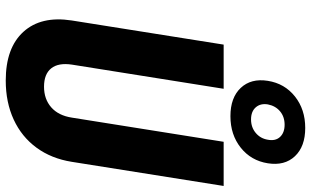

<svg xmlns="http://www.w3.org/2000/svg" viewBox="-222 -824 1057 652"><g transform="rotate(90 306.0 -498.5)"><path d="M254 10Q143 10 88.5 -50Q34 -110 50 -214L132 -730H282L200 -215Q193 -169 212.5 -144.5Q232 -120 275 -120Q317 -120 345 -144.5Q373 -169 380 -215L462 -730H612L530 -214Q519 -145 482 -94.5Q445 -44 386.5 -17Q328 10 254 10ZM375 -753Q312 -753 279 -788Q246 -823 255 -880Q264 -937 308 -972Q352 -1007 415 -1007Q478 -1007 511 -972Q544 -937 535 -880Q526 -823 482 -788Q438 -753 375 -753ZM386 -823Q413 -823 432 -839Q451 -855 455 -880Q460 -906 445.5 -921.5Q431 -937 404 -937Q377 -937 358.5 -921.5Q340 -906 335 -880Q331 -855 345 -839Q359 -823 386 -823Z"/></g></svg>

Font: JetBrains Mono NL ExtraBold
Style: Italic
Weight: 800
Italic angle: -9°
Monospace: yes
Designer: Philipp Nurullin, Konstantin Bulenkov
Foundry: JetBrains
Version: Version 2.305; ttfautohint (v1.8.4.7-5d5b)